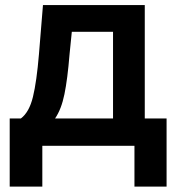

<svg xmlns="http://www.w3.org/2000/svg" viewBox="-20 -565 695 744"><path d="M17.6 158.2V-106H61Q93.3 -130.4 107.7 -189.7Q122.1 -249 130.9 -354.5L146.5 -545.4H541V-106H625.5V158.2H501V0H144V158.2ZM193.4 -106H418V-441.9H258.3L249.5 -354.5Q241.7 -258.3 229.7 -200Q217.8 -141.6 193.4 -106Z"/></svg>

Font: Interop SemBd
Style: Regular
Weight: 600
Designer: Rasmus Andersson, Google, Jang Haemin
Foundry: jhaemin
Version: Version 1.007